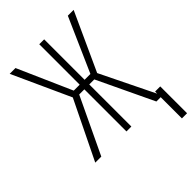

<svg xmlns="http://www.w3.org/2000/svg" viewBox="-253 -822 1107 1107"><g transform="rotate(-45 300.5 -269.0)"><path d="M360.8 -343.3 523.9 0H573.2L398.4 -357.4L560.1 -710.9H512.7L367.2 -381.3H319.8V-710.9H279.8V-381.3H231.4L85.9 -710.9H38.6L199.7 -357.4L25.4 0H74.7L237.8 -343.3H279.8V0H319.8V-343.3ZM601.1 172.9V-45.9H559.1V172.9Z"/></g></svg>

Font: Roboto Mono ExtraLight
Style: Regular
Weight: 250
Monospace: yes
Designer: Google
Version: Version 3.000